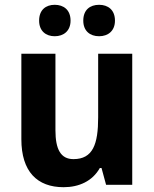

<svg xmlns="http://www.w3.org/2000/svg" viewBox="-20 -770 642 800"><path d="M143 -684C143 -641 171 -619 208 -619C245 -619 274 -641 274 -684C274 -729 245 -750 208 -750C171 -750 143 -729 143 -684ZM327 -684C327 -641 355 -619 393 -619C430 -619 459 -641 459 -684C459 -729 430 -750 393 -750C355 -750 327 -729 327 -684ZM531 -546H389V-281C389 -169 367 -107 286 -107C233 -107 211 -148 211 -227V-546H69V-190C69 -55 135 10 245 10C309 10 365 -15 396 -70H403L422 0H531Z"/></svg>

Font: Noto Sans Telugu SemiCondensed
Style: Bold
Weight: 700
Width: 4
Designer: Jelle Bosma - Monotype Design Team
Foundry: Monotype Imaging Inc.
Version: Version 2.005